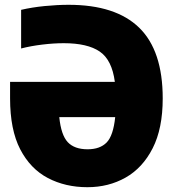

<svg xmlns="http://www.w3.org/2000/svg" viewBox="-20 -770 725 800"><path d="M344 10Q252.5 10 179.5 -28.2Q106.5 -66.5 64.2 -148Q22 -229.5 22 -360V-429H458.5Q446.5 -520.5 395.5 -555.2Q344.5 -590 246 -590Q203.5 -590 156 -584.2Q108.5 -578.5 68 -568V-729Q113 -739.5 166.2 -744.8Q219.5 -750 266 -750Q462 -750 560 -654.5Q658 -559 658 -360Q658 -234.5 616.2 -152.5Q574.5 -70.5 503.5 -30.2Q432.5 10 344 10ZM345 -148Q396.5 -148 424.2 -176.2Q452 -204.5 460 -282H227Q234.5 -207.5 262.2 -177.8Q290 -148 345 -148Z"/></svg>

Font: Encode Sans Cnd Black
Style: Regular
Weight: 900
Width: 3
Designer: Multiple Designers
Foundry: Impallari Type
Version: Version 3.002; ttfautohint (v1.8.3) -l 8 -r 50 -G 200 -x 14 